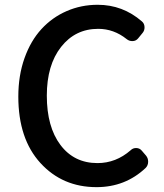

<svg xmlns="http://www.w3.org/2000/svg" viewBox="-20 -770 686 803"><path d="M383.8 12.7Q241.2 12.7 148.9 -88.4Q56.6 -189.5 56.6 -366.2Q56.6 -454.1 82.5 -526.9Q108.4 -599.6 153.3 -648.4Q198.2 -697.3 258.8 -723.6Q319.3 -750 388.7 -750Q493.2 -750 573.2 -680.7Q584 -671.9 584.5 -656.7Q585 -641.6 575.2 -630.9L557.6 -609.4Q548.8 -598.6 534.7 -598.1Q520.5 -597.7 509.8 -606.4Q456.1 -649.4 390.6 -649.4Q294.9 -649.4 235.4 -573.7Q175.8 -498 175.8 -370.1Q175.8 -239.3 232.9 -163.6Q290 -87.9 387.7 -87.9Q464.8 -87.9 526.4 -141.6Q536.1 -151.4 550.3 -150.9Q564.5 -150.4 573.2 -139.6L590.8 -119.1Q599.6 -108.4 599.6 -93.8Q599.6 -78.1 588.9 -67.4Q503.9 12.7 383.8 12.7Z"/></svg>

Font: Gen Jyuu GothicL Medium
Style: Regular
Weight: 500
Designer: [Source Han Sans]
Ryoko NISHIZUKA  (kana & ideographs); Paul D. Hunt (Latin, Greek & Cyrillic); Wenlong ZHANG  (bopomofo
Version: Version 1.002.20150607